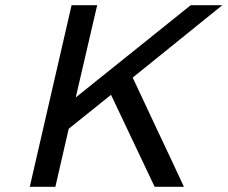

<svg xmlns="http://www.w3.org/2000/svg" viewBox="-20 -715 871 735"><path d="M94 0 254 -695H352L270 -342L710 -695H831L488 -418L578 -226Q650 -74 684 0H572L405 -352L243 -222L192 0Z"/></svg>

Font: Coval
Style: Italic
Weight: 400
Foundry: Context Ltd
Version: Version 001.000